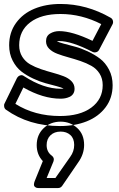

<svg xmlns="http://www.w3.org/2000/svg" viewBox="-41 -598 595 963"><path d="M-18.1 -79.1Q-22 -71.8 -20 -62.3Q-18.1 -52.7 -11.2 -47.9Q104 34.2 259.8 34.2Q335 34.2 394.3 10.5Q453.6 -13.2 488.8 -60.1Q523.9 -106.9 523.9 -170.9Q523.9 -213.9 505.9 -248.5Q487.8 -283.2 460.7 -303.7Q433.6 -324.2 399.2 -340.3Q364.7 -356.4 335.2 -364Q305.7 -371.6 279.1 -378.9Q252.4 -386.2 244.1 -391.1Q244.6 -391.1 248.8 -391.6Q252.9 -392.1 255.9 -392.1Q317.9 -392.1 422.9 -337.9Q431.2 -333.5 441.2 -336.2Q451.2 -338.9 456.1 -348.1L522.9 -475.1Q527.8 -483.4 525.4 -493.7Q522.9 -503.9 514.2 -508.8Q393.6 -578.1 262.2 -578.1Q189.5 -578.1 131.6 -554.2Q73.7 -530.3 39.3 -482.7Q4.9 -435.1 4.9 -371.1Q4.9 -328.1 22.5 -293.9Q40 -259.8 66.2 -239.5Q92.3 -219.2 126 -203.6Q159.7 -188 188.2 -180.4Q216.8 -172.9 243.2 -165.8Q269.5 -158.7 277.8 -153.8Q274.9 -152.8 263.2 -152.8Q177.7 -152.8 80.1 -215.8Q71.3 -222.2 63.7 -220.7Q56.2 -219.2 51.5 -215.3Q46.9 -211.4 43.9 -206.1ZM36.1 -77.1 76.2 -159.2Q174.3 -103 263.2 -103Q274.9 -103 285.6 -105Q296.4 -106.9 307.9 -112.1Q319.3 -117.2 326.2 -127.7Q333 -138.2 333 -152.8Q333 -174.8 317.6 -190.7Q302.2 -206.5 277.8 -215.8Q253.4 -225.1 223.6 -233.2Q193.8 -241.2 164.3 -251.2Q134.8 -261.2 110.4 -275.1Q85.9 -289.1 70.6 -313.5Q55.2 -337.9 55.2 -371.1Q55.2 -443.8 110.4 -485.8Q165.5 -527.8 262.2 -527.8Q367.7 -527.8 466.8 -477.1L422.9 -393.1Q321.3 -441.9 255.9 -441.9Q230.5 -441.9 210.2 -429.7Q189.9 -417.5 189.9 -391.1Q189.9 -369.1 205.6 -353.5Q221.2 -337.9 246.3 -328.4Q271.5 -318.8 301.8 -310.5Q332 -302.2 362.3 -292Q392.6 -281.7 417.7 -267.6Q442.9 -253.4 458.5 -228.8Q474.1 -204.1 474.1 -170.9Q474.1 -100.6 417 -58.3Q359.9 -16.1 259.8 -16.1Q132.8 -16.1 36.1 -77.1ZM132.8 311 173.8 210Q143.1 177.7 143.1 129.9Q143.1 78.6 177.5 45.4Q211.9 12.2 263.2 12.2Q311 12.2 345.9 43.7Q380.9 75.2 380.9 128.9Q380.9 175.3 351.1 216.8L271 334Q263.2 345.2 250 345.2H155.8Q154.8 345.2 153.6 345.2Q152.3 345.2 148.7 345Q145 344.7 141.8 343.8Q138.7 342.8 135.5 340.3Q132.3 337.9 130.6 334.5Q128.9 331.1 129.4 325Q129.9 318.8 132.8 311ZM192.9 129.9Q192.9 164.1 219.2 183.1Q233.4 193.8 227.1 211.9L192.9 294.9H236.8L311 189Q331.1 161.6 331.1 128.9Q331.1 96.7 312 79.3Q293 62 263.2 62Q231.4 62 212.2 80.6Q192.9 99.1 192.9 129.9Z"/></svg>

Font: Trueno ExtraBold Outline
Style: Regular
Weight: 800
Width: 6
Designer: Julieta Ulanovsky
Foundry: Julieta Ulanovsky
Version: Version 3.001b | FøM Fix